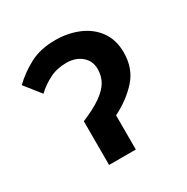

<svg xmlns="http://www.w3.org/2000/svg" viewBox="-123 -609 696 715"><g transform="rotate(-30 225.0 -251.5)"><path d="M147 0V-188Q200 -210 231 -232Q262 -254 275.5 -277.5Q289 -301 289 -331Q289 -366 263.5 -387.5Q238 -409 199 -409Q158 -409 126.5 -393Q95 -377 68 -352L14 -420Q49 -454 95 -478.5Q141 -503 205 -503Q259 -503 304.5 -484Q350 -465 377 -427.5Q404 -390 404 -336Q404 -268 364 -223Q324 -178 262 -147V0Z"/></g></svg>

Font: Source Sans 3 ExtraLight SemiBold
Style: Regular
Weight: 600
Version: Version 3.052;hotconv 1.1.0;makeotfexe 2.6.0